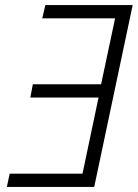

<svg xmlns="http://www.w3.org/2000/svg" viewBox="-20 -734 541 754"><path d="M7 0 18 -52H304L367 -351H99L109 -403H377L432 -662H146L158 -714H501L350 0Z"/></svg>

Font: Noto Sans Display Light
Style: Italic
Weight: 300
Italic angle: -12°
Designer: Monotype Design Team
Foundry: Monotype Imaging Inc.
Version: Version 2.003